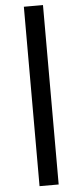

<svg xmlns="http://www.w3.org/2000/svg" viewBox="-62 -785 384 1000"><g transform="rotate(-5 130.0 -285.0)"><path d="M103 -754V184H203V-754Z"/></g></svg>

Font: SpinnyJost
Style: Regular
Weight: 500
Version: Version 3.710